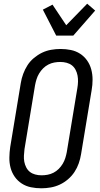

<svg xmlns="http://www.w3.org/2000/svg" viewBox="-20 -1007 540 1035"><path d="M203 8Q174 8 147 2.5Q120 -3 97.5 -17.5Q75 -32 59.5 -54Q44 -76 37 -102.5Q30 -129 30.5 -157.5Q31 -186 35 -214L92 -559Q96 -584 105 -608.5Q114 -633 128 -655Q142 -677 163 -694.5Q184 -712 207 -723Q230 -734 255.5 -738.5Q281 -743 306 -743Q335 -743 362 -737.5Q389 -732 411.5 -717.5Q434 -703 449.5 -681Q465 -659 472 -632.5Q479 -606 479 -577.5Q479 -549 474 -521L417 -176Q413 -151 404.5 -126.5Q396 -102 381.5 -80Q367 -58 346.5 -40.5Q326 -23 302.5 -12Q279 -1 253.5 3.5Q228 8 203 8ZM204 -62Q220 -62 236.5 -65Q253 -68 268.5 -76Q284 -84 296.5 -96.5Q309 -109 318 -124Q327 -139 332 -155Q337 -171 340 -187L397 -532Q400 -549 400.5 -566.5Q401 -584 398 -600Q395 -616 387.5 -630.5Q380 -645 368 -654.5Q356 -664 339.5 -668.5Q323 -673 305 -673Q289 -673 272.5 -670Q256 -667 240.5 -659Q225 -651 212.5 -638.5Q200 -626 191 -611Q182 -596 177 -580Q172 -564 169 -548L112 -203Q110 -186 109 -168.5Q108 -151 111 -135Q114 -119 121.5 -104.5Q129 -90 141 -80.5Q153 -71 169.5 -66.5Q186 -62 204 -62ZM283 -815 211 -955 263 -982 337 -871 450 -987 493 -950 375 -815Z"/></svg>

Font: Iosevka Oblique
Style: Regular
Weight: 400
Italic angle: -9°
Monospace: yes
Designer: Belleve Invis
Foundry: Belleve Invis
Version: Version 32.5.0; ttfautohint (v1.8.4)